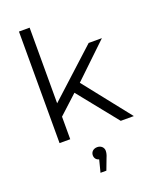

<svg xmlns="http://www.w3.org/2000/svg" viewBox="-179 -840 959 1200"><g transform="rotate(-20 300.5 -240.0)"><path d="M347 -311 572 -526H484L170 -239V-742H99V0H170V-150L294 -264L506 0H593ZM311 104C285 104 268 121 268 143C268 162 279 176 297 180L276 262H315L343 188C351 170 354 156 354 143C354 122 337 104 311 104Z"/></g></svg>

Font: Talent
Style: Regular
Weight: 400
Designer: Mike Powis
Version: Version 1.001;hotconv 1.0.109;makeotfexe 2.5.65596